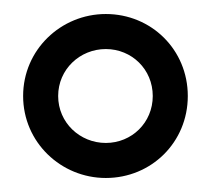

<svg xmlns="http://www.w3.org/2000/svg" viewBox="-20 -792 301 274"><path d="M131 -538C196 -538 248 -589 248 -655C248 -721 196 -772 131 -772C67 -772 13 -721 13 -655C13 -589 67 -538 131 -538ZM63 -655C63 -693 94 -722 131 -722C168 -722 198 -693 198 -655C198 -617 168 -588 131 -588C94 -588 63 -617 63 -655Z"/></svg>

Font: Hibana 45 SubMedium
Style: Regular
Weight: 500
Width: 6
Designer: pygmalion
Foundry: ybstudio
Version: Version 2021.007;FEAKit 1.0